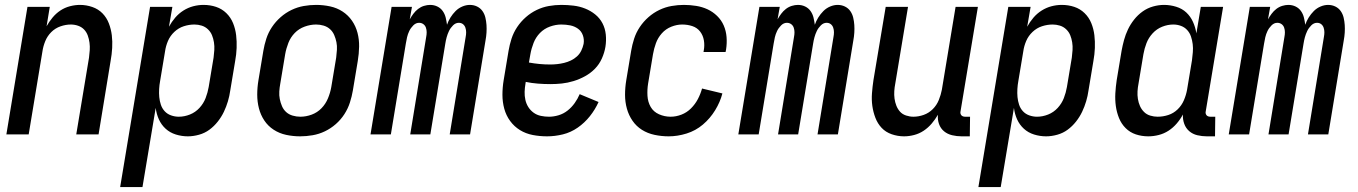

<svg xmlns="http://www.w3.org/2000/svg" viewBox="-20 -548 5540 783"><path d="M6 0 92 -520H183L170 -441Q180 -459 194 -476Q208 -493 226 -505Q244 -517 265 -522.5Q286 -528 306 -528Q332 -528 356.5 -519.5Q381 -511 398 -493.5Q415 -476 424 -452.5Q433 -429 436 -404Q439 -379 437.5 -352.5Q436 -326 431 -299L382 0H291L343 -313Q345 -328 346 -343.5Q347 -359 345 -374Q343 -389 338 -403Q333 -417 323 -427.5Q313 -438 298.5 -443Q284 -448 269 -448Q248 -448 226.5 -440.5Q205 -433 189 -417Q173 -401 164.5 -380Q156 -359 153 -338L97 0Z M470 215 592 -520H683L669 -439Q680 -459 694.5 -476Q709 -493 728 -505Q747 -517 768 -522.5Q789 -528 810 -528Q837 -528 861 -520Q885 -512 903 -494.5Q921 -477 930.5 -453.5Q940 -430 943 -404.5Q946 -379 945 -352.5Q944 -326 939 -299L919 -179Q916 -157 909.5 -135Q903 -113 893 -92Q883 -71 868 -52Q853 -33 834 -19Q815 -5 791.5 1.5Q768 8 746 8Q721 8 697 0.5Q673 -7 655.5 -23Q638 -39 628 -61Q618 -83 615 -108L561 215ZM709 -72Q732 -72 754.5 -81Q777 -90 793.5 -108Q810 -126 818.5 -148Q827 -170 831 -193L851 -313Q853 -328 854 -344Q855 -360 852.5 -375.5Q850 -391 844.5 -404.5Q839 -418 828 -428.5Q817 -439 802.5 -443.5Q788 -448 773 -448Q751 -448 729.5 -441Q708 -434 691 -418Q674 -402 665 -381Q656 -360 653 -338L633 -218Q630 -202 629 -185Q628 -168 629.5 -152Q631 -136 636 -121Q641 -106 651.5 -94.5Q662 -83 677.5 -77.5Q693 -72 709 -72Z M1204 8Q1175 8 1147 2Q1119 -4 1096 -19Q1073 -34 1058 -56.5Q1043 -79 1036 -106Q1029 -133 1029 -162Q1029 -191 1034 -221L1054 -341Q1058 -365 1066 -390Q1074 -415 1089 -437.5Q1104 -460 1124.5 -478Q1145 -496 1169 -507.5Q1193 -519 1218.5 -523.5Q1244 -528 1269 -528Q1298 -528 1326 -522Q1354 -516 1377 -501Q1400 -486 1415.5 -463.5Q1431 -441 1438 -414Q1445 -387 1444.5 -358Q1444 -329 1439 -299L1419 -179Q1415 -155 1407 -130Q1399 -105 1384.5 -82.5Q1370 -60 1349.5 -42Q1329 -24 1305 -12.5Q1281 -1 1255 3.5Q1229 8 1204 8ZM1205 -72Q1228 -72 1251 -80.5Q1274 -89 1291 -106.5Q1308 -124 1317.5 -147Q1327 -170 1331 -193L1351 -313Q1353 -329 1354 -345Q1355 -361 1352 -376Q1349 -391 1343 -405Q1337 -419 1326 -429Q1315 -439 1300 -443.5Q1285 -448 1269 -448Q1246 -448 1222.5 -439.5Q1199 -431 1182 -413.5Q1165 -396 1156 -373Q1147 -350 1143 -327L1123 -207Q1120 -191 1119 -175Q1118 -159 1121 -144Q1124 -129 1130 -115Q1136 -101 1147 -91Q1158 -81 1173.5 -76.5Q1189 -72 1205 -72Z M1491 0 1577 -520H1660L1651 -469Q1657 -480 1665.5 -491.5Q1674 -503 1685 -511.5Q1696 -520 1709 -524Q1722 -528 1734 -528Q1750 -528 1763.5 -521.5Q1777 -515 1785.5 -503Q1794 -491 1797.5 -476.5Q1801 -462 1803 -447Q1808 -462 1817 -476.5Q1826 -491 1838 -503Q1850 -515 1865.5 -521.5Q1881 -528 1896 -528Q1912 -528 1925.5 -521.5Q1939 -515 1947.5 -503Q1956 -491 1959.5 -476Q1963 -461 1964 -446Q1965 -431 1964 -415Q1963 -399 1960 -383L1897 0H1814L1879 -397Q1881 -407 1881 -416.5Q1881 -426 1878 -435Q1875 -444 1868 -449.5Q1861 -455 1851 -455Q1838 -455 1827.5 -444.5Q1817 -434 1811 -421.5Q1805 -409 1801.5 -396Q1798 -383 1796 -370L1735 0H1653L1718 -397Q1720 -407 1720 -416.5Q1720 -426 1717 -435Q1714 -444 1706.5 -449.5Q1699 -455 1689 -455Q1676 -455 1665.5 -444.5Q1655 -434 1649 -421.5Q1643 -409 1640 -396Q1637 -383 1635 -370L1574 0Z M2211 8Q2181 8 2152.5 2.5Q2124 -3 2100.5 -17.5Q2077 -32 2060.5 -54.5Q2044 -77 2036.5 -104.5Q2029 -132 2029 -161.5Q2029 -191 2034 -221L2054 -341Q2058 -365 2066 -390Q2074 -415 2089 -437.5Q2104 -460 2124.5 -478Q2145 -496 2169 -507.5Q2193 -519 2218.5 -523.5Q2244 -528 2269 -528Q2294 -528 2319 -525Q2344 -522 2366.5 -513Q2389 -504 2407.5 -489Q2426 -474 2437 -453Q2448 -432 2450.5 -407Q2453 -382 2449 -357Q2445 -333 2434.5 -309.5Q2424 -286 2406.5 -268Q2389 -250 2366.5 -237.5Q2344 -225 2319.5 -217.5Q2295 -210 2271.5 -207.5Q2248 -205 2225 -205Q2199 -205 2173.5 -207Q2148 -209 2124 -214L2123 -207Q2120 -190 2119.5 -173.5Q2119 -157 2122.5 -141Q2126 -125 2134.5 -111.5Q2143 -98 2156 -88.5Q2169 -79 2185.5 -75.5Q2202 -72 2219 -72Q2238 -72 2258 -78Q2278 -84 2294.5 -97Q2311 -110 2323.5 -127.5Q2336 -145 2344 -164L2421 -132Q2407 -101 2385.5 -74Q2364 -47 2336 -27.5Q2308 -8 2275.5 0Q2243 8 2211 8ZM2224 -285Q2238 -285 2252 -286.5Q2266 -288 2280.5 -291.5Q2295 -295 2308.5 -301.5Q2322 -308 2333 -318Q2344 -328 2350.5 -341.5Q2357 -355 2360 -369Q2363 -387 2357 -404Q2351 -421 2337 -431Q2323 -441 2305.5 -444.5Q2288 -448 2269 -448Q2246 -448 2222.5 -439.5Q2199 -431 2182 -413.5Q2165 -396 2156 -373Q2147 -350 2143 -327L2137 -293Q2159 -289 2180.5 -287Q2202 -285 2224 -285Z M2707 8Q2678 8 2649.5 2Q2621 -4 2598 -18.5Q2575 -33 2559.5 -55.5Q2544 -78 2536.5 -105Q2529 -132 2529 -161.5Q2529 -191 2534 -221L2554 -341Q2558 -365 2566 -390Q2574 -415 2589 -437.5Q2604 -460 2624.5 -478Q2645 -496 2669 -507.5Q2693 -519 2718.5 -523.5Q2744 -528 2769 -528Q2794 -528 2819 -524Q2844 -520 2865.5 -510Q2887 -500 2904.5 -483Q2922 -466 2931.5 -444Q2941 -422 2943 -397Q2945 -372 2941 -346L2939 -336H2849L2850 -342Q2854 -363 2850.5 -383.5Q2847 -404 2835 -419.5Q2823 -435 2803.5 -441.5Q2784 -448 2762 -448Q2740 -448 2717.5 -439Q2695 -430 2679 -412Q2663 -394 2655 -372Q2647 -350 2643 -327L2623 -207Q2619 -182 2620.5 -157Q2622 -132 2633.5 -112Q2645 -92 2667.5 -82Q2690 -72 2715 -72Q2737 -72 2759 -80.5Q2781 -89 2798 -106Q2815 -123 2826 -144Q2837 -165 2843 -187L2926 -167Q2917 -132 2896.5 -98.5Q2876 -65 2846.5 -40Q2817 -15 2780 -3.5Q2743 8 2707 8Z M2991 0 3077 -520H3160L3151 -469Q3157 -480 3165.5 -491.5Q3174 -503 3185 -511.5Q3196 -520 3209 -524Q3222 -528 3234 -528Q3250 -528 3263.5 -521.5Q3277 -515 3285.5 -503Q3294 -491 3297.5 -476.5Q3301 -462 3303 -447Q3308 -462 3317 -476.5Q3326 -491 3338 -503Q3350 -515 3365.5 -521.5Q3381 -528 3396 -528Q3412 -528 3425.5 -521.5Q3439 -515 3447.5 -503Q3456 -491 3459.5 -476Q3463 -461 3464 -446Q3465 -431 3464 -415Q3463 -399 3460 -383L3397 0H3314L3379 -397Q3381 -407 3381 -416.5Q3381 -426 3378 -435Q3375 -444 3368 -449.5Q3361 -455 3351 -455Q3338 -455 3327.5 -444.5Q3317 -434 3311 -421.5Q3305 -409 3301.5 -396Q3298 -383 3296 -370L3235 0H3153L3218 -397Q3220 -407 3220 -416.5Q3220 -426 3217 -435Q3214 -444 3206.5 -449.5Q3199 -455 3189 -455Q3176 -455 3165.5 -444.5Q3155 -434 3149 -421.5Q3143 -409 3140 -396Q3137 -383 3135 -370L3074 0Z M3667 8Q3641 8 3616.5 -0.5Q3592 -9 3575.5 -26.5Q3559 -44 3550 -67.5Q3541 -91 3537.5 -116Q3534 -141 3536 -167.5Q3538 -194 3542 -221L3592 -520H3683L3631 -207Q3628 -192 3627 -176.5Q3626 -161 3628 -146Q3630 -131 3635.5 -117Q3641 -103 3650.5 -92.5Q3660 -82 3675 -77Q3690 -72 3705 -72Q3726 -72 3747 -79.5Q3768 -87 3784 -103Q3800 -119 3808.5 -140Q3817 -161 3821 -182L3877 -520H3968L3897 -93Q3896 -89 3897 -85Q3898 -81 3900.5 -78Q3903 -75 3907 -73.5Q3911 -72 3916 -72H3936L3935 8H3902Q3882 8 3863 3.5Q3844 -1 3830 -12.5Q3816 -24 3809.5 -42Q3803 -60 3805 -80Q3794 -61 3779.5 -44Q3765 -27 3747 -15Q3729 -3 3708 2.5Q3687 8 3667 8Z M3970 215 4092 -520H4183L4169 -439Q4180 -459 4194.5 -476Q4209 -493 4228 -505Q4247 -517 4268 -522.5Q4289 -528 4310 -528Q4337 -528 4361 -520Q4385 -512 4403 -494.5Q4421 -477 4430.5 -453.5Q4440 -430 4443 -404.5Q4446 -379 4445 -352.5Q4444 -326 4439 -299L4419 -179Q4416 -157 4409.5 -135Q4403 -113 4393 -92Q4383 -71 4368 -52Q4353 -33 4334 -19Q4315 -5 4291.5 1.5Q4268 8 4246 8Q4221 8 4197 0.5Q4173 -7 4155.5 -23Q4138 -39 4128 -61Q4118 -83 4115 -108L4061 215ZM4209 -72Q4232 -72 4254.5 -81Q4277 -90 4293.5 -108Q4310 -126 4318.5 -148Q4327 -170 4331 -193L4351 -313Q4353 -328 4354 -344Q4355 -360 4352.5 -375.5Q4350 -391 4344.5 -404.5Q4339 -418 4328 -428.5Q4317 -439 4302.5 -443.5Q4288 -448 4273 -448Q4251 -448 4229.5 -441Q4208 -434 4191 -418Q4174 -402 4165 -381Q4156 -360 4153 -338L4133 -218Q4130 -202 4129 -185Q4128 -168 4129.5 -152Q4131 -136 4136 -121Q4141 -106 4151.5 -94.5Q4162 -83 4177.5 -77.5Q4193 -72 4209 -72Z M4663 8Q4636 8 4612 0Q4588 -8 4570.5 -25.5Q4553 -43 4543.5 -66.5Q4534 -90 4530.5 -115.5Q4527 -141 4528.5 -167.5Q4530 -194 4534 -221L4554 -341Q4558 -363 4564 -385Q4570 -407 4580 -428Q4590 -449 4605 -468Q4620 -487 4639.5 -501Q4659 -515 4682 -521.5Q4705 -528 4727 -528Q4752 -528 4776.5 -520.5Q4801 -513 4818 -497Q4835 -481 4845 -459Q4855 -437 4859 -412L4877 -520H4968L4897 -93Q4896 -89 4897 -85Q4898 -81 4900.5 -78Q4903 -75 4907 -73.5Q4911 -72 4916 -72H4936L4935 8H4902Q4882 8 4863 3.5Q4844 -1 4830 -13Q4816 -25 4809.5 -43Q4803 -61 4804 -81Q4794 -62 4779 -44.5Q4764 -27 4745.5 -15Q4727 -3 4705.5 2.5Q4684 8 4663 8ZM4701 -72Q4723 -72 4744.5 -79Q4766 -86 4782.5 -102Q4799 -118 4808 -139Q4817 -160 4821 -182L4841 -302Q4843 -318 4844.5 -335Q4846 -352 4844 -368Q4842 -384 4837 -399Q4832 -414 4821.5 -425.5Q4811 -437 4796 -442.5Q4781 -448 4765 -448Q4742 -448 4719.5 -439Q4697 -430 4680.5 -412Q4664 -394 4655.5 -372Q4647 -350 4643 -327L4623 -207Q4620 -192 4619 -176Q4618 -160 4620.5 -144.5Q4623 -129 4629 -115.5Q4635 -102 4645.5 -91.5Q4656 -81 4671 -76.5Q4686 -72 4701 -72Z M4991 0 5077 -520H5160L5151 -469Q5157 -480 5165.5 -491.5Q5174 -503 5185 -511.5Q5196 -520 5209 -524Q5222 -528 5234 -528Q5250 -528 5263.5 -521.5Q5277 -515 5285.5 -503Q5294 -491 5297.5 -476.5Q5301 -462 5303 -447Q5308 -462 5317 -476.5Q5326 -491 5338 -503Q5350 -515 5365.5 -521.5Q5381 -528 5396 -528Q5412 -528 5425.5 -521.5Q5439 -515 5447.5 -503Q5456 -491 5459.5 -476Q5463 -461 5464 -446Q5465 -431 5464 -415Q5463 -399 5460 -383L5397 0H5314L5379 -397Q5381 -407 5381 -416.5Q5381 -426 5378 -435Q5375 -444 5368 -449.5Q5361 -455 5351 -455Q5338 -455 5327.5 -444.5Q5317 -434 5311 -421.5Q5305 -409 5301.5 -396Q5298 -383 5296 -370L5235 0H5153L5218 -397Q5220 -407 5220 -416.5Q5220 -426 5217 -435Q5214 -444 5206.5 -449.5Q5199 -455 5189 -455Q5176 -455 5165.5 -444.5Q5155 -434 5149 -421.5Q5143 -409 5140 -396Q5137 -383 5135 -370L5074 0Z"/></svg>

Font: Iosevka Medium
Style: Italic
Weight: 500
Italic angle: -9°
Monospace: yes
Designer: Belleve Invis
Foundry: Belleve Invis
Version: Version 32.5.0; ttfautohint (v1.8.4)